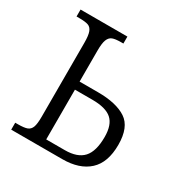

<svg xmlns="http://www.w3.org/2000/svg" viewBox="-131 -639 709 742"><g transform="rotate(30 223.0 -268.0)"><path d="M19 -31H30Q59 -31 72 -36Q85 -41 90.5 -55.5Q96 -70 96 -102V-432Q96 -465 90 -480.5Q84 -496 71 -500.5Q58 -505 31 -505H19V-536H228V-505H218Q192 -505 179.5 -500Q167 -495 161 -479.5Q155 -464 155 -432V-293H237Q319 -293 363 -264Q407 -235 407 -156Q407 -77 365 -38.5Q323 0 247 0H19ZM238 -35Q294 -35 320 -63.5Q346 -92 346 -156Q346 -210 319.5 -233.5Q293 -257 233 -257H155V-35Z"/></g></svg>

Font: Noto Serif CondLight
Style: Regular
Weight: 300
Width: 3
Designer: Monotype Design Team
Foundry: Monotype Imaging Inc.
Version: Version 1.001